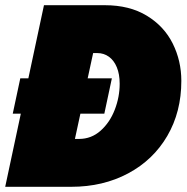

<svg xmlns="http://www.w3.org/2000/svg" viewBox="-48 -718 718 738"><path d="M30 -417H61L121 -698H355Q450 -698 516.5 -657.5Q583 -617 616 -550.5Q649 -484 649 -407Q649 -288 595 -195.5Q541 -103 444.5 -51.5Q348 0 226 0H-28L32 -281H1ZM256 -184Q303 -184 338.5 -215.5Q374 -247 393 -296Q412 -345 412 -396Q412 -433 401 -459.5Q390 -486 370.5 -500Q351 -514 326 -514H310L289 -417H382L353 -281H261L240 -184Z"/></svg>

Font: Azeret Mono Black
Style: Italic
Weight: 900
Italic angle: -12°
Designer: Martin Vácha
Foundry: Displaay
Version: Version 1.000; Glyphs 3.0.3, build 3074